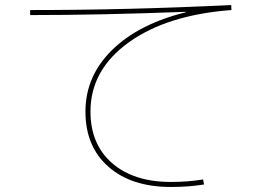

<svg xmlns="http://www.w3.org/2000/svg" viewBox="-20 -719 1040 764"><path d="M719 -670V-672Q381 -659 100 -659V-679Q492 -679 900 -699L901 -679Q645 -660 492.5 -550.5Q340 -441 340 -275Q340 -145 426 -70Q512 5 660 5Q729 5 788 -5L792 15Q732 25 660 25Q503 25 411.5 -55.5Q320 -136 320 -275Q320 -416 426 -520Q532 -624 719 -670Z"/></svg>

Font: M PLUS 1p Thin
Style: Regular
Weight: 250
Version: Version 1.062